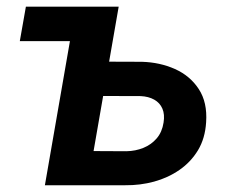

<svg xmlns="http://www.w3.org/2000/svg" viewBox="-20 -548 670 568"><path d="M313.5 -528.3 295.4 -426.3H38.6L56.6 -528.3ZM256.8 -365.7 399.4 -365.2Q452.6 -363.8 497.6 -343.8Q542.5 -323.7 568.1 -284.4Q593.8 -245.1 589.8 -186.5Q586.9 -138.7 565.7 -103.5Q544.4 -68.4 510.7 -45.2Q477.1 -22 435.8 -10.7Q394.5 0.5 350.6 0H112.8L204.6 -528.3H331.1L256.8 -101.1L354 -100.6Q380.9 -101.1 404.3 -110.6Q427.7 -120.1 443.6 -138.7Q459.5 -157.2 463.9 -185.5Q467.8 -209.5 460.4 -226.6Q453.1 -243.7 436.3 -253.2Q419.4 -262.7 396 -263.7L239.3 -264.2Z"/></svg>

Font: Roboto SemiBold
Style: Italic
Weight: 600
Designer: Christian Robertson
Foundry: Google
Version: Version 3.009; 2024